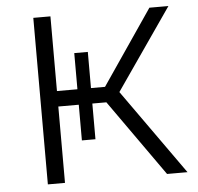

<svg xmlns="http://www.w3.org/2000/svg" viewBox="-51 -752 830 804"><g transform="rotate(-5 364.0 -350.0)"><path d="M118 -700V0H190V-321H276V-171H333V-321H392L619 0H705L450 -359L686 -700H606L392 -386H333V-538H276V-386H190V-700Z"/></g></svg>

Font: Malon Grotesk
Style: Regular
Weight: 400
Designer: Julieta Ulanovsky
Foundry: Julieta Ulanovsky
Version: Version 7.200